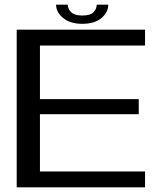

<svg xmlns="http://www.w3.org/2000/svg" viewBox="-20 -802 710 822"><path d="M51.5 0V-675H601V-607H151V-377.5H574V-313H151V-68H601V0ZM332 -700Q281 -700 250.5 -724.8Q220 -749.5 220 -782H270Q270 -764 284.8 -749.8Q299.5 -735.5 332 -735.5Q367 -735.5 380.5 -749.8Q394 -764 394 -782H443.5Q443.5 -749.5 414.5 -724.8Q385.5 -700 332 -700Z"/></svg>

Font: Anybody ExtraExpanded
Style: Regular
Weight: 400
Width: 8
Designer: Tyler Finck
Foundry: Etcetera Type Company
Version: Version 1.010; ttfautohint (v1.8.3) -l 8 -r 50 -G 200 -x 14 